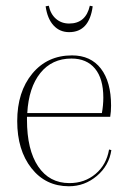

<svg xmlns="http://www.w3.org/2000/svg" viewBox="-20 -637 458 669"><path d="M221 -525Q188 -525 166.5 -548.5Q145 -572 139 -615L150 -617Q156 -588 175 -571.5Q194 -555 221 -555Q279 -555 293 -617L303 -615Q291 -525 221 -525ZM220 12Q139 12 89.5 -51Q40 -114 40 -215Q40 -317 92.5 -380.5Q145 -444 231 -444Q296 -444 331.5 -398Q367 -352 367 -269Q367 -248 364 -230H74V-220Q74 -115 113 -57Q152 1 222 1Q275 1 313 -31Q351 -63 360 -116L368 -114Q360 -60 317.5 -24Q275 12 220 12ZM229 -433Q161 -433 120.5 -382.5Q80 -332 75 -243H335Q340 -270 340 -297Q340 -363 311 -398Q282 -433 229 -433Z"/></svg>

Font: Arapey Thin-Display
Style: Regular
Weight: 100
Designer: Eduardo Rodriguez Tunni
Foundry: Eduardo Rodriguez Tunni
Version: Version 4.000